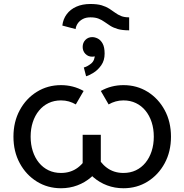

<svg xmlns="http://www.w3.org/2000/svg" viewBox="-20 -953 943 982"><path d="M402.8 -263.7V-67.4H495.6V-263.7ZM611.3 -68.4Q562.5 -68.4 526.6 -95Q490.7 -121.6 472.2 -165.5L404.8 -110.8Q426.3 -73.7 457.5 -46.6Q488.8 -19.5 527.8 -4.9Q566.9 9.8 611.3 9.8Q680.2 9.8 735.1 -24.4Q790 -58.6 822.3 -118.2Q854.5 -177.7 854.5 -253.9Q854.5 -330.1 822.3 -389.6Q790 -449.2 735.1 -483.4Q680.2 -517.6 611.3 -517.6Q548.8 -517.6 495.6 -487.8L535.6 -418.9Q552.2 -428.7 571.3 -434.1Q590.3 -439.5 611.3 -439.5Q646.5 -439.5 675 -425.8Q703.6 -412.1 724.1 -387Q744.6 -361.8 755.6 -328.1Q766.6 -294.4 766.6 -253.9Q766.6 -213.9 755.6 -179.9Q744.6 -146 724.1 -120.8Q703.6 -95.7 675 -82Q646.5 -68.4 611.3 -68.4ZM292 -68.4Q256.8 -68.4 228.3 -82Q199.7 -95.7 179.2 -120.8Q158.7 -146 147.7 -179.9Q136.7 -213.9 136.7 -253.9Q136.7 -294.4 147.7 -328.1Q158.7 -361.8 179.2 -387Q199.7 -412.1 228.3 -425.8Q256.8 -439.5 292 -439.5Q313.5 -439.5 332.3 -434.1Q351.1 -428.7 367.7 -418.9L407.7 -487.8Q354.5 -517.6 292 -517.6Q223.6 -517.6 168.5 -483.4Q113.3 -449.2 81.1 -389.6Q48.8 -330.1 48.8 -253.9Q48.8 -177.7 81.1 -118.2Q113.3 -58.6 168.5 -24.4Q223.6 9.8 292 9.8Q336.4 9.8 375.5 -4.9Q414.6 -19.5 446 -46.6Q477.5 -73.7 498.5 -110.4L432.6 -169.9Q415 -123.5 378.4 -95.9Q341.8 -68.4 292 -68.4ZM402.8 -712.9Q402.8 -691.9 416.7 -677.5Q430.7 -663.1 451.7 -663.1Q473.1 -663.1 487.1 -677.5Q501 -691.9 501 -712.9Q501 -734.4 486.6 -748.8Q472.2 -763.2 451.7 -763.2Q430.7 -763.2 416.7 -748.8Q402.8 -734.4 402.8 -712.9ZM408.7 -607.9 420.4 -563Q435.5 -566.9 458 -580.8Q480.5 -594.7 497.8 -619.1Q515.1 -643.6 515.1 -678.7Q515.1 -711.9 504.9 -730.2Q494.6 -748.5 480 -755.9Q465.3 -763.2 451.7 -763.2L452.1 -712.9Q452.1 -712.9 459 -700Q465.8 -687 465.8 -678.7Q465.8 -643.6 445.8 -627.7Q425.8 -611.8 408.7 -607.9ZM640.6 -797.9V-864.3Q615.7 -864.3 599.1 -871.1Q582.5 -877.9 568.6 -888.2Q554.7 -898.4 538.8 -908.7Q522.9 -918.9 500.2 -925.8Q477.5 -932.6 442.4 -932.6Q401.4 -932.6 370.6 -918.9Q339.8 -905.3 321.3 -880.4Q302.7 -855.5 298.8 -822.3L366.7 -804.2Q368.2 -818.8 377.2 -832.5Q386.2 -846.2 402.6 -855.2Q418.9 -864.3 442.4 -864.3Q467.3 -864.3 483.9 -857.7Q500.5 -851.1 514.4 -841.1Q528.3 -831.1 544.2 -821Q560.1 -811 582.8 -804.4Q605.5 -797.9 640.6 -797.9Z"/></svg>

Font: Giphurs
Style: Regular
Weight: 400
Version: Version 2.010